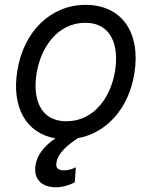

<svg xmlns="http://www.w3.org/2000/svg" viewBox="-20 -573 637 806"><path d="M339.5 -552.6C194.6 -552.6 79.5 -443.2 52.6 -275.6C27.7 -121.4 90.9 -12.8 212.7 7.8C160.9 42.6 135.3 81.3 129.3 119.3C119.3 180.4 156.2 213.1 214.5 213.1C248.6 213.1 277 201.7 294 191.8L298.3 129.3C286.9 134.9 269.9 142 248.6 142C220.2 142 213.1 129.3 217.3 108C224.1 68.5 263.5 36.2 306.5 7.1C427.6 -14.9 520.2 -117.2 544 -264.2C572.1 -437.5 490.1 -552.6 339.5 -552.6ZM463.1 -275.6C445 -163 373.6 -63.9 258.5 -63.9C149.1 -63.9 116.5 -157.7 133.5 -264.2C151.6 -376.4 223 -477.3 338.1 -477.3C447.4 -477.3 480.1 -382.1 463.1 -275.6Z"/></svg>

Font: TID UI
Style: Italic
Weight: 400
Italic angle: -9.39999°
Designer: The TID Project Authors
Foundry: Bakken & Bæck
Version: Version 1.001;hotconv 1.0.109;makeotfexe 2.5.65596